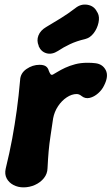

<svg xmlns="http://www.w3.org/2000/svg" viewBox="-20 -790 482 829"><path d="M81.2 19Q57.8 19 38.2 8.8Q18.6 -1.4 8.9 -19.6Q-0.8 -37.8 4.6 -61.8Q21.6 -131.2 32.8 -192Q44 -252.8 52.4 -314.1Q60.8 -375.4 66.8 -443.8Q68 -474 94.4 -492.1Q120.8 -510.2 150.6 -510.2Q168.6 -510.2 178 -503.7Q187.4 -497.2 190.8 -484.2Q194.8 -474.2 198.2 -469.8Q201.6 -465.4 208 -467.8Q215.8 -472 229.1 -480.2Q242.4 -488.4 261.4 -497.3Q280.4 -506.2 304.4 -512.6Q328.4 -519 357.8 -519Q367.6 -519 376.5 -518.5Q385.4 -518 392.4 -517Q423.2 -513.2 436.6 -487.2Q450 -461.2 429.4 -420.8Q420.8 -402.4 403.7 -387.2Q386.6 -372 367.3 -367.4Q348 -362.8 332.2 -375.4Q328.6 -378.6 323 -381.3Q317.4 -384 311.2 -384Q289.8 -384 268.1 -369.6Q246.4 -355.2 230.6 -331.4Q214.8 -307.6 209.4 -279Q203.4 -237 198.2 -203.6Q193 -170.2 190.1 -137.6Q187.2 -105 185.2 -63.6Q184.6 -39.6 169.5 -20.8Q154.4 -2 130.8 8.5Q107.2 19 81.2 19ZM230.2 -570Q204.6 -553.6 181.2 -559.9Q157.8 -566.2 147 -590.6V-592.6Q137.4 -614.8 145.9 -636.7Q154.4 -658.6 179.2 -673.2Q211.2 -692.2 242.3 -711.3Q273.4 -730.4 305 -754.6Q329 -774.2 357.5 -769.4Q386 -764.6 398.4 -739.8L402 -733.8Q410.6 -717 405.3 -692.1Q400 -667.2 384.6 -646.9Q369.2 -626.6 347.2 -621.2Q310.8 -612.8 282.3 -599.3Q253.8 -585.8 230.2 -570Z"/></svg>

Font: Winky Sans
Style: Italic
Weight: 400
Italic angle: -8.97852°
Designer: Simon Atzbach
Foundry: typofactur
Version: Version 1.205